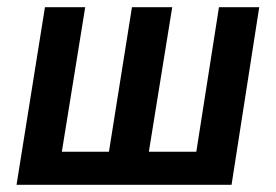

<svg xmlns="http://www.w3.org/2000/svg" viewBox="-20 -514 768 534"><path d="M26 0 105 -494H217L152 -92H283L347 -494H459L394 -92H526L589 -494H701L624 0Z"/></svg>

Font: Nunito Sans 10pt Condensed
Style: Bold Italic
Weight: 700
Width: 3
Italic angle: -9°
Designer: Vernon Adams
Foundry: Vernon Adams
Version: Version 3.101;gftools[0.9.27]